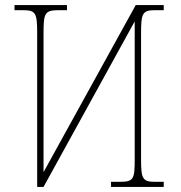

<svg xmlns="http://www.w3.org/2000/svg" viewBox="-20 -734 709 754"><path d="M126 -605V0H151L509 -650V-108C509 -31 505 -20 451 -20H416V0H623V-20H590C540 -20 534 -31 534 -108V-605C534 -683 540 -694 590 -694H623V-714H513L151 -58V-605C151 -683 156 -694 211 -694H243V-714H37V-694H70C120 -694 126 -683 126 -605Z"/></svg>

Font: Noto Serif SemiCondensed Thin
Style: Regular
Weight: 100
Width: 4
Designer: Monotype Design Team
Foundry: Monotype Imaging Inc.
Version: Version 2.015